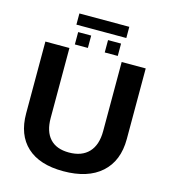

<svg xmlns="http://www.w3.org/2000/svg" viewBox="-129 -998 981 1111"><g transform="rotate(15 361.0 -443.0)"><path d="M353 10Q211 10 135.5 -59.5Q60 -129 60 -258V-688H204V-269Q204 -188 243 -145.5Q282 -103 357 -103Q434 -103 475.5 -147Q517 -191 517 -274V-688H661V-265Q661 -134 580.5 -62Q500 10 353 10ZM486 -790V-716H408V-790ZM307 -790V-716H229V-790ZM208 -829V-896H507V-829Z"/></g></svg>

Font: Libra Sans
Style: Bold
Weight: 700
Foundry: Context Ltd
Version: Version 1.000